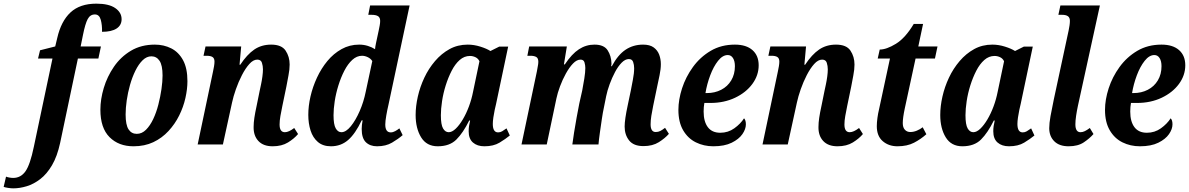

<svg xmlns="http://www.w3.org/2000/svg" viewBox="-147 -790 6502 1050"><path d="M-74 240Q-87 240 -103 237.5Q-119 235 -127 232L-114 176Q-107 179 -95.5 181Q-84 183 -75 183Q-33 183 -7.5 146.5Q18 110 38 13L140 -470H61L72 -515L155 -536L166 -582Q187 -674 238.5 -722Q290 -770 380 -770Q448 -770 483 -746Q518 -722 518 -685Q518 -652 490.5 -634Q463 -616 411 -616Q412 -653 404 -682Q396 -711 372 -711Q346 -711 332.5 -685.5Q319 -660 307 -600L294 -536H405L391 -470H279L182 -9Q166 65 137.5 113.5Q109 162 73 189.5Q37 217 -1 228.5Q-39 240 -74 240Z M583 10Q502 10 452 -40Q402 -90 402 -190Q402 -247 420.5 -309Q439 -371 476 -425Q513 -479 569 -512.5Q625 -546 700 -546Q749 -546 789.5 -525.5Q830 -505 854 -461Q878 -417 878 -346Q878 -303 867 -254Q856 -205 833 -158.5Q810 -112 774.5 -73.5Q739 -35 691.5 -12.5Q644 10 583 10ZM601 -58Q629 -58 651.5 -80.5Q674 -103 691 -139Q708 -175 719 -218Q730 -261 736 -302.5Q742 -344 742 -377Q742 -433 725.5 -457.5Q709 -482 681 -482Q655 -482 633 -460.5Q611 -439 593.5 -403.5Q576 -368 564 -325.5Q552 -283 546 -241Q540 -199 540 -164Q540 -107 556 -82.5Q572 -58 601 -58Z M1344 10Q1293 10 1266 -19Q1239 -48 1240 -96Q1240 -118 1244 -145.5Q1248 -173 1257 -214L1273 -293Q1276 -307 1280.5 -328Q1285 -349 1288 -371.5Q1291 -394 1291 -411Q1291 -429 1285.5 -446.5Q1280 -464 1260 -464Q1238 -464 1216.5 -440Q1195 -416 1176 -379Q1157 -342 1143 -302Q1129 -262 1122 -229L1072 0H934L1018 -399Q1021 -413 1023.5 -427.5Q1026 -442 1026 -453Q1026 -471 1015.5 -478Q1005 -485 983 -485H966L977 -536H1172L1163 -436H1167Q1204 -492 1243.5 -519Q1283 -546 1336 -546Q1393 -546 1415 -513Q1437 -480 1437 -437Q1437 -410 1430.5 -377Q1424 -344 1419 -316L1397 -210Q1391 -181 1386.5 -155.5Q1382 -130 1382 -109Q1382 -67 1411 -67Q1432 -67 1462 -90L1483 -57Q1462 -32 1428 -11Q1394 10 1344 10Z M1663 10Q1619 10 1591.5 -13.5Q1564 -37 1551.5 -76Q1539 -115 1539 -162Q1539 -210 1551 -262.5Q1563 -315 1586.5 -365.5Q1610 -416 1643.5 -456.5Q1677 -497 1721 -521.5Q1765 -546 1817 -546Q1842 -546 1864.5 -539Q1887 -532 1904 -521Q1905 -534 1909 -553Q1913 -572 1915 -581L1924 -623Q1927 -638 1929.5 -651Q1932 -664 1932 -676Q1932 -694 1920.5 -701.5Q1909 -709 1884 -709H1867L1877 -760H2093L1977 -215Q1971 -190 1965.5 -158.5Q1960 -127 1960 -109Q1960 -66 1990 -66Q2002 -66 2014.5 -73Q2027 -80 2037 -88L2055 -51Q2031 -30 1997 -10Q1963 10 1915 10Q1877 10 1854 -12Q1831 -34 1831 -85Q1831 -105 1836 -132H1831Q1796 -58 1756.5 -24Q1717 10 1663 10ZM1720 -67Q1745 -67 1771.5 -99.5Q1798 -132 1820 -182.5Q1842 -233 1853 -288L1889 -456Q1880 -470 1864 -477.5Q1848 -485 1833 -485Q1804 -485 1779.5 -462.5Q1755 -440 1736 -403Q1717 -366 1703.5 -322.5Q1690 -279 1683.5 -236.5Q1677 -194 1677 -160Q1677 -109 1689 -88Q1701 -67 1720 -67Z M2247 10Q2186 10 2156 -39Q2126 -88 2126 -161Q2126 -209 2138 -262Q2150 -315 2173.5 -365Q2197 -415 2232 -456Q2267 -497 2311.5 -521.5Q2356 -546 2411 -546Q2445 -546 2480 -535Q2515 -524 2535 -511L2583 -535H2632L2566 -222Q2563 -210 2558.5 -189.5Q2554 -169 2551 -147.5Q2548 -126 2548 -112Q2548 -66 2577 -66Q2589 -66 2599 -72Q2609 -78 2623 -88L2641 -49Q2618 -30 2585 -10Q2552 10 2502 10Q2463 10 2439.5 -10.5Q2416 -31 2416 -72Q2416 -87 2418 -100.5Q2420 -114 2424 -131H2419Q2386 -64 2349 -27Q2312 10 2247 10ZM2307 -67Q2325 -67 2345 -86Q2365 -105 2384 -137Q2403 -169 2417.5 -208Q2432 -247 2440 -288L2475 -455Q2468 -470 2453.5 -477Q2439 -484 2423 -484Q2392 -484 2367 -462Q2342 -440 2323 -403Q2304 -366 2290.5 -323Q2277 -280 2270.5 -237Q2264 -194 2264 -160Q2264 -108 2276 -87.5Q2288 -67 2307 -67Z M3372 9Q3318 9 3293.5 -22Q3269 -53 3269 -98Q3269 -136 3286 -215L3303 -296Q3307 -318 3314 -353.5Q3321 -389 3321 -417Q3321 -435 3315.5 -451Q3310 -467 3292 -467Q3272 -467 3252.5 -447Q3233 -427 3216.5 -396Q3200 -365 3187 -329.5Q3174 -294 3168 -264L3155 -199Q3150 -177 3144.5 -140Q3139 -103 3133.5 -64Q3128 -25 3126 0H2983Q2986 -26 2992.5 -65.5Q2999 -105 3006.5 -147.5Q3014 -190 3021 -224L3037 -295Q3043 -326 3048.5 -360.5Q3054 -395 3054 -418Q3054 -433 3049.5 -448.5Q3045 -464 3028 -464Q3007 -464 2986.5 -442.5Q2966 -421 2947.5 -387.5Q2929 -354 2915.5 -317.5Q2902 -281 2896 -252L2843 0H2705L2789 -399Q2791 -413 2794 -427Q2797 -441 2797 -452Q2797 -472 2785.5 -478.5Q2774 -485 2754 -485H2737L2747 -536H2953L2937 -438H2942Q2980 -495 3019 -520.5Q3058 -546 3104 -546Q3156 -546 3176 -515Q3196 -484 3197 -443Q3197 -435 3195 -428H3199Q3232 -490 3274 -518Q3316 -546 3370 -546Q3407 -546 3428 -530.5Q3449 -515 3458 -491Q3467 -467 3467 -439Q3467 -412 3460 -378.5Q3453 -345 3447 -317L3425 -211Q3419 -182 3415 -156.5Q3411 -131 3411 -110Q3411 -68 3439 -68Q3453 -68 3464.5 -74Q3476 -80 3490 -91L3511 -58Q3490 -34 3456 -12.5Q3422 9 3372 9Z M3754 10Q3702 10 3658.5 -11.5Q3615 -33 3589 -77.5Q3563 -122 3563 -189Q3563 -245 3583 -307Q3603 -369 3642.5 -423.5Q3682 -478 3739.5 -512Q3797 -546 3872 -546Q3934 -546 3968 -516Q4002 -486 4002 -433Q4002 -378 3967.5 -331Q3933 -284 3873 -255.5Q3813 -227 3738 -227H3705Q3701 -205 3701 -180Q3701 -125 3724 -94.5Q3747 -64 3792 -64Q3835 -64 3869 -88.5Q3903 -113 3922 -143Q3932 -133 3932 -110Q3932 -84 3913 -56.5Q3894 -29 3854.5 -9.5Q3815 10 3754 10ZM3719 -281Q3762 -281 3797 -299Q3832 -317 3852 -350.5Q3872 -384 3872 -428Q3872 -456 3861.5 -472.5Q3851 -489 3833 -489Q3805 -489 3780 -457.5Q3755 -426 3737 -378Q3719 -330 3711 -281Z M4433 10Q4382 10 4355 -19Q4328 -48 4329 -96Q4329 -118 4333 -145.5Q4337 -173 4346 -214L4362 -293Q4365 -307 4369.5 -328Q4374 -349 4377 -371.5Q4380 -394 4380 -411Q4380 -429 4374.5 -446.5Q4369 -464 4349 -464Q4327 -464 4305.5 -440Q4284 -416 4265 -379Q4246 -342 4232 -302Q4218 -262 4211 -229L4161 0H4023L4107 -399Q4110 -413 4112.5 -427.5Q4115 -442 4115 -453Q4115 -471 4104.5 -478Q4094 -485 4072 -485H4055L4066 -536H4261L4252 -436H4256Q4293 -492 4332.5 -519Q4372 -546 4425 -546Q4482 -546 4504 -513Q4526 -480 4526 -437Q4526 -410 4519.5 -377Q4513 -344 4508 -316L4486 -210Q4480 -181 4475.5 -155.5Q4471 -130 4471 -109Q4471 -67 4500 -67Q4521 -67 4551 -90L4572 -57Q4551 -32 4517 -11Q4483 10 4433 10Z M4761 10Q4713 10 4680.5 -18Q4648 -46 4648 -100Q4648 -120 4651.5 -145.5Q4655 -171 4660 -191L4720 -470H4653L4664 -519Q4701 -519 4752.5 -550.5Q4804 -582 4850 -659H4901L4875 -536H4980L4966 -470H4860L4801 -197Q4790 -145 4790 -117Q4790 -93 4801.5 -80.5Q4813 -68 4831 -68Q4849 -68 4867 -75.5Q4885 -83 4899 -94L4919 -56Q4889 -29 4851.5 -9.5Q4814 10 4761 10Z M5116 10Q5055 10 5025 -39Q4995 -88 4995 -161Q4995 -209 5007 -262Q5019 -315 5042.5 -365Q5066 -415 5101 -456Q5136 -497 5180.5 -521.5Q5225 -546 5280 -546Q5314 -546 5349 -535Q5384 -524 5404 -511L5452 -535H5501L5435 -222Q5432 -210 5427.5 -189.5Q5423 -169 5420 -147.5Q5417 -126 5417 -112Q5417 -66 5446 -66Q5458 -66 5468 -72Q5478 -78 5492 -88L5510 -49Q5487 -30 5454 -10Q5421 10 5371 10Q5332 10 5308.5 -10.5Q5285 -31 5285 -72Q5285 -87 5287 -100.5Q5289 -114 5293 -131H5288Q5255 -64 5218 -27Q5181 10 5116 10ZM5176 -67Q5194 -67 5214 -86Q5234 -105 5253 -137Q5272 -169 5286.5 -208Q5301 -247 5309 -288L5344 -455Q5337 -470 5322.5 -477Q5308 -484 5292 -484Q5261 -484 5236 -462Q5211 -440 5192 -403Q5173 -366 5159.5 -323Q5146 -280 5139.5 -237Q5133 -194 5133 -160Q5133 -108 5145 -87.5Q5157 -67 5176 -67Z M5697 10Q5646 10 5618.5 -17.5Q5591 -45 5591 -89Q5591 -116 5598 -155Q5605 -194 5616 -246L5697 -623Q5700 -637 5702 -651Q5704 -665 5704 -676Q5704 -694 5693 -701.5Q5682 -709 5661 -709H5641L5652 -760H5868L5748 -212Q5742 -184 5738 -157Q5734 -130 5734 -110Q5734 -67 5762 -67Q5774 -67 5786 -73Q5798 -79 5813 -90L5833 -57Q5812 -33 5780 -11.5Q5748 10 5697 10Z M6087 10Q6035 10 5991.5 -11.5Q5948 -33 5922 -77.5Q5896 -122 5896 -189Q5896 -245 5916 -307Q5936 -369 5975.5 -423.5Q6015 -478 6072.5 -512Q6130 -546 6205 -546Q6267 -546 6301 -516Q6335 -486 6335 -433Q6335 -378 6300.5 -331Q6266 -284 6206 -255.5Q6146 -227 6071 -227H6038Q6034 -205 6034 -180Q6034 -125 6057 -94.5Q6080 -64 6125 -64Q6168 -64 6202 -88.5Q6236 -113 6255 -143Q6265 -133 6265 -110Q6265 -84 6246 -56.5Q6227 -29 6187.5 -9.5Q6148 10 6087 10ZM6052 -281Q6095 -281 6130 -299Q6165 -317 6185 -350.5Q6205 -384 6205 -428Q6205 -456 6194.5 -472.5Q6184 -489 6166 -489Q6138 -489 6113 -457.5Q6088 -426 6070 -378Q6052 -330 6044 -281Z"/></svg>

Font: Noto Serif Condensed
Style: Bold Italic
Weight: 700
Width: 3
Italic angle: -12°
Designer: Monotype Design Team
Foundry: Monotype Imaging Inc.
Version: Version 2.014